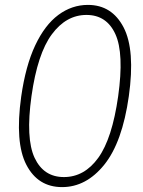

<svg xmlns="http://www.w3.org/2000/svg" viewBox="-20 -753 584 784"><path d="M233.5 11Q135 11 87.8 -79.8Q40.5 -170.5 66.5 -358Q84.5 -484.5 123.8 -567.8Q163 -651 218.2 -692Q273.5 -733 339 -733Q437 -733 484.8 -641Q532.5 -549 506 -360Q479.5 -172 405.8 -80.5Q332 11 233.5 11ZM241 -30Q324.5 -30 381.2 -108.5Q438 -187 462.5 -360Q487 -535 451.2 -613.5Q415.5 -692 333 -692Q250.5 -692 191.8 -613Q133 -534 108.5 -360Q84.5 -187.5 121.2 -108.8Q158 -30 241 -30Z"/></svg>

Font: Public Sans Thin Thin
Style: Italic
Weight: 250
Italic angle: -8°
Version: Version 2.001